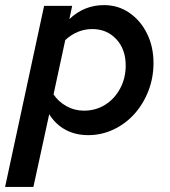

<svg xmlns="http://www.w3.org/2000/svg" viewBox="-50 -524 668 753"><path d="M-30 209 123 -501H233L222 -449Q280 -504 358 -504Q413 -504 457 -474Q501 -444 526.5 -392.5Q552 -341 552 -277Q552 -219 532 -167.5Q512 -116 477 -77Q442 -38 395 -16Q348 6 296 6Q246 6 207 -15Q168 -36 143 -76L81 209ZM312 -410Q253 -410 206 -367L160 -154Q178 -126 210 -108Q242 -90 279 -90Q326 -90 363 -113.5Q400 -137 421.5 -177.5Q443 -218 443 -267Q443 -331 406 -370.5Q369 -410 312 -410Z"/></svg>

Font: Red Hat Text SemiBold
Style: Italic
Weight: 600
Italic angle: -12°
Designer: Pentagram, MCKL
Foundry: Pentagram, MCKL
Version: Version 1.023